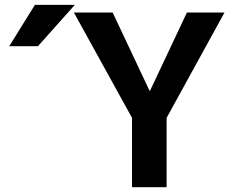

<svg xmlns="http://www.w3.org/2000/svg" viewBox="-20 -783 982 803"><path d="M451.2 -730.5 605.5 -403.3H607.4L761.7 -730.5H918.9L676.8 -290V0H532.2V-290L289.1 -730.5ZM126 -762.7H293L138.7 -589.8H18.6Z"/></svg>

Font: Mgen+ 1c bold
Style: Bold
Weight: 700
Designer: [Source Han Sans]
Ryoko NISHIZUKA  (kana & ideographs); Paul D. Hunt (Latin, Greek & Cyrillic); Wenlong ZHANG  (bopomofo
Version: Version 1.059.20150602